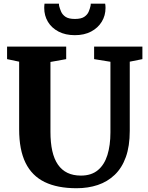

<svg xmlns="http://www.w3.org/2000/svg" viewBox="-20 -990 784 1018"><path d="M386 8Q284.5 8 217 -24.8Q149.5 -57.5 115.5 -126.5Q81.5 -195.5 81.5 -304.5V-663L17.5 -676.5V-743H331V-676.5L247.5 -661.5V-291Q247.5 -233.5 257.2 -190Q267 -146.5 287.2 -117.2Q307.5 -88 337.8 -73.5Q368 -59 409 -59Q464.5 -59 499 -87.8Q533.5 -116.5 549.5 -168Q565.5 -219.5 565.5 -288V-662.5L479 -676.5V-743H735V-676.5L668 -663V-296.5Q668 -215 647.2 -157.2Q626.5 -99.5 588.2 -63Q550 -26.5 498.5 -9.2Q447 8 386 8ZM377 -803.5Q327 -803.5 290.5 -822.5Q254 -841.5 234.2 -874.2Q214.5 -907 214.5 -948Q214.5 -954 215 -959.8Q215.5 -965.5 216 -970.5H292.5Q292.5 -968.5 292.8 -965.2Q293 -962 293.5 -958.5Q297 -945 303.8 -928.8Q310.5 -912.5 327.2 -901Q344 -889.5 377 -889.5Q410 -889.5 426.8 -900.8Q443.5 -912 450.2 -928.2Q457 -944.5 460 -958.5Q461 -962 461 -965.2Q461 -968.5 461 -970.5H537.5Q538.5 -965.5 539 -960Q539.5 -954.5 539.5 -948Q539.5 -907.5 519.5 -874.8Q499.5 -842 463.2 -822.8Q427 -803.5 377 -803.5Z"/></svg>

Font: Merriweather ExtraBold
Style: Regular
Weight: 800
Version: Version 2.100